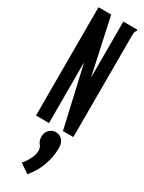

<svg xmlns="http://www.w3.org/2000/svg" viewBox="-235 -653 720 957"><g transform="rotate(30 125.0 -174.0)"><path d="M17 -623H90L160 -301V-623H241V-616Q235 -610 233.5 -603Q232 -596 232 -579V0H172L92 -350V0H17ZM126 275 73 239Q92 217 104 192Q116 167 116 146Q116 128 104.5 114.5Q93 101 93 76Q93 52 109 37Q125 22 144 22Q166 22 181.5 37.5Q197 53 197 84Q197 134 179 184Q161 234 126 275Z"/></g></svg>

Font: Inconsolata UltraCondensed Black
Style: Regular
Weight: 900
Width: 1
Monospace: yes
Designer: Raph Levien, Cyreal, Brenton Simpson
Foundry: Raph Levien, Cyreal, Google
Version: Version 3.001; ttfautohint (v1.8.2.53-6de2)